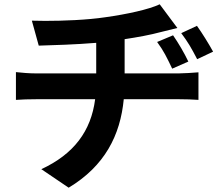

<svg xmlns="http://www.w3.org/2000/svg" viewBox="-20 -802 1040 892"><path d="M147 -341H422C403 -193 323 -86 172 -16L299 70C467 -31 539 -174 555 -341H814C841 -341 875 -340 902 -338V-466C879 -464 832 -461 811 -461H559V-620C619 -629 679 -640 727 -653C744 -657 770 -664 804 -672L722 -782C671 -758 570 -736 470 -722C384 -709 272 -705 190 -705C166 -705 145 -706 128 -706L160 -590C227 -592 331 -595 427 -603V-461H146C115 -461 81 -464 54 -467V-338C80 -340 117 -341 147 -341ZM780 -483 855 -516C836 -556 809 -602 784 -638L710 -607C742 -563 754 -537 780 -483ZM822 -648C854 -605 868 -581 896 -527L970 -562C949 -600 920 -647 895 -682Z"/></svg>

Font: Noto Sans KR Bold
Style: Regular
Weight: 700
Designer: Ryoko NISHIZUKA  (kana & ideographs); Paul D. Hunt (Latin, Greek & Cyrillic); Wenlong ZHANG  (bopomofo); Sandoll Communi
Foundry: Adobe Systems Incorporated
Version: Version 1.004;PS 1.004;hotconv 1.0.82;makeotf.lib2.5.63406